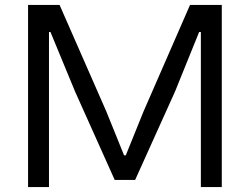

<svg xmlns="http://www.w3.org/2000/svg" viewBox="-20 -760 1015 780"><path d="M94 -740H222L412 -307L484 -129H491L563 -307L752 -740H881V0H796V-630H789L691 -388L529 -29H446L285 -388L185 -630H179V0H94Z"/></svg>

Font: Encode Sans Wide
Style: Regular
Weight: 400
Designer: Pablo Impallari, Andres Torresi
Foundry: Pablo Impallari, Andres Torresi
Version: Version 1.000; ttfautohint (v1.00) -l 8 -r 50 -G 200 -x 14 -